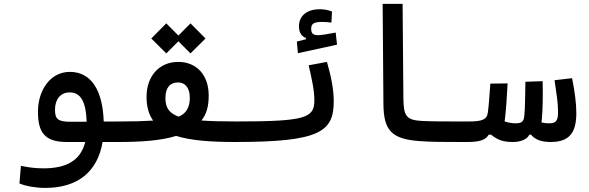

<svg xmlns="http://www.w3.org/2000/svg" viewBox="-20 -713 2970 968"><path d="M208 234.4C373 234.4 472.2 151.9 497.1 2.9H581.1C610.4 2.9 627.4 -10.3 627.4 -47.9C627.4 -88.9 615.7 -100.6 585.9 -100.6L502.9 -100.1C498 -254.9 441.9 -350.6 332 -350.6C233.9 -350.6 171.4 -258.3 171.4 -149.9C171.4 -47.9 203.1 2.9 316.9 2.9H409.7C385.3 101.1 308.1 135.7 199.2 135.7C155.3 135.7 123.5 130.9 85.4 123L78.1 211.9C111.8 226.1 161.6 234.4 208 234.4ZM417 -99.1C390.6 -99.1 365.2 -99.1 338.4 -99.1C272.5 -99.1 257.3 -111.3 257.3 -160.2C257.3 -212.4 285.6 -247.1 330.6 -247.1C385.3 -247.1 413.1 -204.6 417 -99.1Z M578.1 2.9C690.9 2.9 791 -3.9 868.2 -27.8C942.4 -4.4 1042.5 2.9 1164.6 2.9C1203.1 2.9 1225.6 -10.7 1225.6 -51.8C1225.6 -87.9 1209.5 -100.6 1172.9 -100.6C1101.1 -100.6 1042.5 -102.1 995.6 -105.5C1021.5 -137.7 1032.2 -177.2 1032.2 -231C1032.2 -339.8 966.8 -400.9 878.9 -400.9C781.2 -400.9 718.8 -327.6 718.8 -225.1C718.8 -175.3 730 -135.7 752 -105C707 -102.1 652.3 -100.6 585.9 -100.6ZM940.4 -443.8 1016.1 -519 940.4 -595.2 879.4 -533.7 818.4 -595.2 742.7 -519 818.4 -443.8 879.4 -504.9ZM880.9 -125C830.1 -143.1 814 -172.4 814 -219.7C814 -271.5 838.4 -297.4 877 -297.4C914.1 -297.4 937 -270.5 937 -219.2C937 -178.7 922.9 -141.6 880.9 -125Z M1166 2.9C1596.2 2.9 1662.6 -49.8 1662.6 -203.6C1662.6 -259.8 1650.4 -324.7 1628.4 -400.9L1536.1 -383.8C1552.2 -315.9 1564.9 -256.3 1564.9 -208C1564.9 -119.1 1524.4 -100.6 1171.9 -100.6C1160.6 -100.6 1149.9 -87.4 1149.9 -52.7C1149.9 -16.6 1153.3 2.9 1166 2.9ZM1481.9 -444.8 1679.2 -487.8 1672.4 -548.8C1643.1 -543.5 1602.5 -535.6 1584 -535.6C1560.5 -535.6 1548.8 -543 1548.8 -567.9C1548.8 -593.3 1562 -602.5 1605 -602.5C1616.2 -602.5 1635.7 -601.1 1650.9 -599.1L1653.8 -654.8C1637.2 -661.1 1619.1 -666.5 1591.8 -666.5C1530.8 -666.5 1487.3 -635.7 1487.3 -580.6C1487.3 -549.3 1500 -529.3 1522.5 -521.5V-515.1L1476.6 -503.4Z M2337.9 2.9C2357.9 2.9 2370.6 -12.7 2370.6 -54.2C2370.6 -84.5 2362.8 -100.6 2343.8 -100.6C2330.6 -100.6 2317.9 -100.6 2305.7 -100.6C2225.1 -100.6 2168.9 -100.6 2111.8 -103C2026.9 -106.9 2014.6 -127.4 2013.7 -220.2L2009.8 -693.4H1909.2L1913.1 -188.5C1914.1 -57.1 1953.1 -13.2 2089.8 -2C2153.3 2.9 2218.3 2.9 2300.3 2.9C2312.5 2.9 2324.7 2.9 2337.9 2.9Z M2337.9 2.9C2401.4 2.9 2429.2 -8.8 2444.3 -34.2H2455.6C2490.7 -5.4 2519.5 2.9 2566.4 2.9C2601.6 2.9 2637.2 -8.8 2648.9 -34.2H2656.7C2677.2 -10.3 2706.5 2.9 2756.3 2.9C2850.6 2.9 2885.7 -44.4 2885.7 -142.6C2885.7 -193.4 2877.4 -252.9 2864.3 -318.8L2775.9 -308.6C2785.2 -244.6 2793.5 -194.8 2793.5 -148.4C2793.5 -102.1 2782.2 -91.3 2747.1 -91.3C2732.9 -91.3 2721.2 -92.8 2710 -95.7C2710.9 -101.6 2711.4 -107.4 2711.9 -113.3C2716.8 -168.9 2717.3 -235.8 2715.8 -303.7L2628.9 -300.8C2627.9 -232.9 2627.4 -168.9 2623.5 -129.9C2620.6 -99.6 2610.8 -91.3 2578.1 -91.3C2561.5 -91.3 2542.5 -94.7 2523.9 -101.1C2524.4 -105.5 2525.4 -109.9 2525.9 -114.7C2532.7 -171.4 2535.6 -230.5 2539.1 -292.5L2452.1 -291.5C2447.8 -228.5 2443.8 -176.3 2439.5 -145C2434.6 -109.4 2409.2 -100.6 2343.8 -100.6Z"/></svg>

Font: Cascadia Mono NF
Style: Regular
Weight: 400
Monospace: yes
Designer: Aaron Bell
Foundry: Saja Typeworks
Version: Version 2404.023